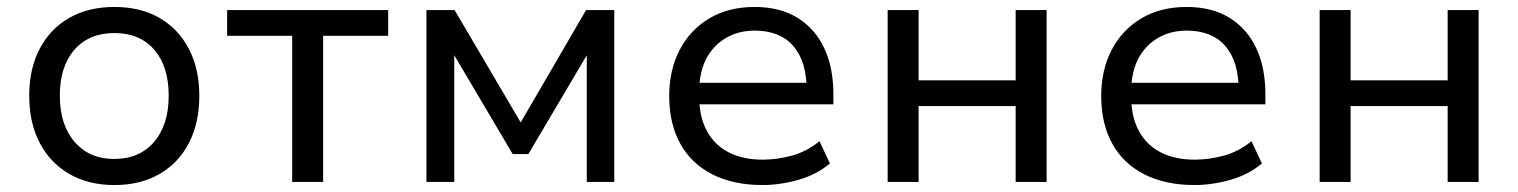

<svg xmlns="http://www.w3.org/2000/svg" viewBox="-20 -523 4364 552"><path d="M309 9Q234 9 179 -23Q124 -55 94 -112.5Q64 -170 64 -248Q64 -325 94 -382.5Q124 -440 179 -471.5Q234 -503 309 -503Q384 -503 438.5 -471.5Q493 -440 523 -382.5Q553 -325 553 -248Q553 -170 523.5 -112.5Q494 -55 439 -23Q384 9 309 9ZM308 -66Q381 -66 423 -115Q465 -164 465 -248Q465 -332 423.5 -380Q382 -428 309 -428Q236 -428 194 -380Q152 -332 152 -248Q152 -164 194.5 -115Q237 -66 308 -66Z M820 0V-420H633V-494H1096V-420H909V0Z M1206 0V-494H1287L1477 -171L1665 -494H1746V0H1667V-371H1671L1499 -80H1454L1282 -371H1286V0Z M2172 9Q2089 9 2028.5 -21.5Q1968 -52 1936 -109.5Q1904 -167 1904 -247Q1904 -322 1934 -379.5Q1964 -437 2019 -470Q2074 -503 2150 -503Q2222 -503 2272.5 -472Q2323 -441 2349.5 -385Q2376 -329 2376 -252V-223H1971V-285H2318L2299 -265Q2299 -347 2260.5 -391Q2222 -435 2150 -435Q2103 -435 2066.5 -413.5Q2030 -392 2010 -353Q1990 -314 1990 -258V-248Q1990 -188 2012 -147Q2034 -106 2075 -85Q2116 -64 2173 -64Q2214 -64 2256.5 -75.5Q2299 -87 2336 -117L2366 -53Q2328 -21 2275.5 -6Q2223 9 2172 9Z M2532 0V-494H2621V-292H2900V-494H2989V0H2900V-218H2621V0Z M3414 9Q3331 9 3270.5 -21.5Q3210 -52 3178 -109.5Q3146 -167 3146 -247Q3146 -322 3176 -379.5Q3206 -437 3261 -470Q3316 -503 3392 -503Q3464 -503 3514.5 -472Q3565 -441 3591.5 -385Q3618 -329 3618 -252V-223H3213V-285H3560L3541 -265Q3541 -347 3502.5 -391Q3464 -435 3392 -435Q3345 -435 3308.5 -413.5Q3272 -392 3252 -353Q3232 -314 3232 -258V-248Q3232 -188 3254 -147Q3276 -106 3317 -85Q3358 -64 3415 -64Q3456 -64 3498.5 -75.5Q3541 -87 3578 -117L3608 -53Q3570 -21 3517.5 -6Q3465 9 3414 9Z M3774 0V-494H3863V-292H4142V-494H4231V0H4142V-218H3863V0Z"/></svg>

Font: Nunito Sans 8pt
Style: Regular
Weight: 400
Version: Version 3.101;gftools[0.9.27]